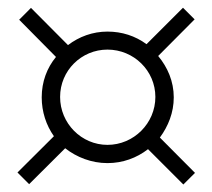

<svg xmlns="http://www.w3.org/2000/svg" viewBox="-20 -585 552 499"><path d="M25.4 -136.7 55.7 -106.4 149.4 -199.7C179.2 -176.3 217.8 -161.1 259.3 -161.1C298.8 -161.1 335 -174.3 364.7 -197.3L456.5 -105.5L486.8 -135.7L395.5 -227.5C417 -256.8 431.6 -292 431.6 -332C431.6 -373.5 415.5 -410.2 391.1 -439.5L485.8 -534.7L455.6 -564.9L360.8 -470.2C331.5 -491.7 296.9 -502.9 259.3 -502.9C220.7 -502.9 185.5 -489.7 156.7 -467.8L60.5 -564.5L29.8 -533.7L125.5 -437C102.1 -408.7 88.4 -372.6 88.4 -332C88.4 -294.4 100.1 -259.3 120.1 -231ZM136.2 -333C136.2 -401.4 191.4 -456.1 259.3 -456.1C327.6 -456.1 383.8 -401.4 383.8 -333C383.8 -264.6 327.6 -208.5 259.3 -208.5C191.4 -208.5 136.2 -264.6 136.2 -333Z"/></svg>

Font: Cardo
Style: Italic
Weight: 400
Designer: David J. Perry
Foundry: David J. Perry
Version: Version 0.99